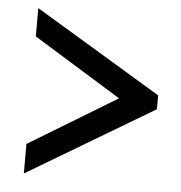

<svg xmlns="http://www.w3.org/2000/svg" viewBox="-45 -576 599 635"><g transform="rotate(5 255.0 -258.5)"><path d="M477 -234 57 16V-82L349 -259L57 -439V-533L477 -280Z"/></g></svg>

Font: Raleway Medium Alt1
Style: Regular
Weight: 500
Designer: Matt McInerney, Pablo Impallari, Rodrigo Fuenzalida
Foundry: Matt McInerney, Pablo Impallari, Rodrigo Fuenzalida
Version: Version 3.000g; ttfautohint (v1.5) -l 8 -r 28 -G 28 -x 14 -D